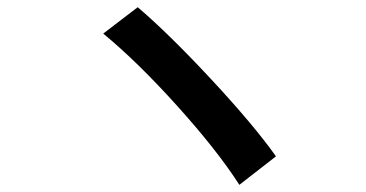

<svg xmlns="http://www.w3.org/2000/svg" viewBox="-20 -602 1017 533"><path d="M362.3 -582Q449.2 -507.8 566.4 -381.8Q683.6 -255.9 746.1 -168L644.5 -88.9Q583 -184.6 472.7 -307.1Q362.3 -429.7 266.6 -508.8Z"/></svg>

Font: Min Sans SemiBold
Style: Regular
Weight: 600
Designer: Jinseong-Kim, NotoSansCJK, Nunito
Foundry: Jinseong-Kim
Version: Version 1.400;Glyphs 3.1.2 (3151)